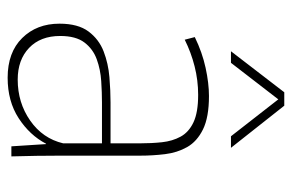

<svg xmlns="http://www.w3.org/2000/svg" viewBox="-154 -618 782 515"><g transform="rotate(90 237.5 -361.0)"><path d="M189 10Q121 10 82.5 -29Q44 -68 44 -129Q44 -179 65 -207Q86 -235 118.5 -247.5Q151 -260 187.5 -263Q224 -266 255 -266H365V-344Q365 -376 362 -404Q359 -432 347 -454Q335 -476 308.5 -488.5Q282 -501 235 -501Q196 -501 158.5 -491.5Q121 -482 87 -465L80 -492Q121 -512 162.5 -521Q204 -530 238 -530Q295 -530 327.5 -514Q360 -498 375 -471.5Q390 -445 394 -412Q398 -379 398 -346V-133Q398 -104 398.5 -67.5Q399 -31 400 0H373L367 -93H366Q343 -49 297.5 -19.5Q252 10 189 10ZM194 -17Q256 -17 304 -50.5Q352 -84 365 -139V-243H255Q229 -243 198 -241Q167 -239 139.5 -229Q112 -219 94.5 -196Q77 -173 77 -131Q77 -78 109 -47.5Q141 -17 194 -17ZM118 -589 228 -732H264L377 -589H346L247 -716L149 -589Z"/></g></svg>

Font: Murecho ExtraLight
Style: Regular
Weight: 200
Designer: Neil Summerour
Foundry: Positype
Version: Version 1.010; ttfautohint (v1.8.3)